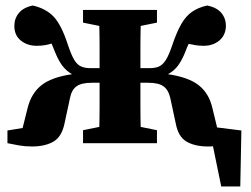

<svg xmlns="http://www.w3.org/2000/svg" viewBox="-20 -519 911 696"><path d="M7 0V-46L62 -55L80 -127Q93 -180 129.5 -209.5Q166 -239 241 -250Q220 -262 205.5 -281.5Q191 -301 178 -334Q175 -341 172.5 -347.5Q170 -354 167 -361Q154 -357 141 -355Q128 -353 113 -353Q79 -353 55.5 -372Q32 -391 32 -425Q32 -452 48.5 -472Q65 -492 99 -499Q147 -488 175 -458Q203 -428 226 -357Q238 -321 248.5 -303Q259 -285 273 -278.5Q287 -272 307 -272H341Q341 -307 341 -348Q341 -389 340 -425L281 -437V-483H549V-437L490 -425Q489 -388 489 -346Q489 -304 489 -272H523Q544 -272 557.5 -278.5Q571 -285 582 -303Q593 -321 605 -357Q621 -404 637.5 -432.5Q654 -461 676.5 -476.5Q699 -492 731 -499Q766 -492 782.5 -472Q799 -452 799 -425Q798 -391 775 -372Q752 -353 718 -353Q703 -353 690 -355Q677 -357 664 -360Q657 -346 653 -334Q640 -301 625.5 -281.5Q611 -262 589 -250Q664 -239 701 -209.5Q738 -180 750 -127L767 -57L855 -46L851 157H782L752 11Q748 12 743.5 12Q739 12 734 12Q687 12 656.5 -5.5Q626 -23 617 -72L597 -165Q590 -194 572 -206.5Q554 -219 517 -219H489Q489 -180 489 -137.5Q489 -95 490 -59L549 -47V0H281V-47L340 -59Q341 -95 341 -137.5Q341 -180 341 -219H313Q276 -219 258 -206.5Q240 -194 234 -165L214 -72Q204 -23 173.5 -5.5Q143 12 96 12Q71 12 48 8Q25 4 7 0Z"/></svg>

Font: Source Serif Pro
Style: Bold
Weight: 700
Designer: Frank Grießhammer
Foundry: Adobe Systems Incorporated
Version: Version 3.001;hotconv 1.0.111;makeotfexe 2.5.65597